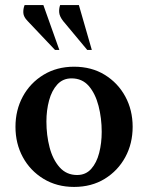

<svg xmlns="http://www.w3.org/2000/svg" viewBox="-20 -727 584 757"><path d="M272 10Q204 10 151.5 -22Q99 -54 70 -107.5Q41 -161 41 -227Q41 -293 70 -346.5Q99 -400 151.5 -432Q204 -464 272 -464Q341 -464 393 -432Q445 -400 474 -346.5Q503 -293 503 -227Q503 -161 474 -107.5Q445 -54 393 -22Q341 10 272 10ZM284 -37Q318 -37 339.5 -61Q361 -85 371 -124Q381 -163 381 -207Q381 -261 368.5 -309.5Q356 -358 330 -388Q304 -418 262 -418Q228 -418 206 -394Q184 -370 173.5 -331Q163 -292 163 -248Q163 -194 175.5 -146Q188 -98 215 -67.5Q242 -37 284 -37ZM197 -530 89 -644Q73 -660 72 -676Q71 -692 77 -707H151L214 -530ZM324 -530 229 -644Q215 -662 213.5 -677Q212 -692 217 -707H291L342 -530Z"/></svg>

Font: Spectral SemiBold
Style: Regular
Weight: 600
Designer: Jean-Baptiste Levee
Foundry: Production Type
Version: Version 2.001